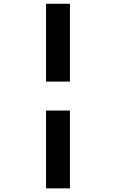

<svg xmlns="http://www.w3.org/2000/svg" viewBox="-20 -865 626 1036"><path d="M228.5 151.4V-268.6H357.4V151.4ZM228.5 -424.8V-844.7H357.4V-424.8Z"/></svg>

Font: Cascadia Mono PL
Style: Bold
Weight: 700
Monospace: yes
Designer: Aaron Bell
Foundry: Saja Typeworks
Version: Version 2404.023; ttfautohint (v1.8.4)